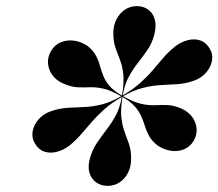

<svg xmlns="http://www.w3.org/2000/svg" viewBox="-20 -812 712 626"><path d="M379 -497 377.5 -499.5Q413 -520 436.5 -541Q460 -562 477.5 -582.5Q495 -603 512 -623Q529 -643 551.5 -661Q571.5 -676 593 -681.2Q614.5 -686.5 633 -680.2Q651.5 -674 663.5 -654Q675 -635 671 -613.5Q667 -592 650.8 -574Q634.5 -556 609.5 -548Q583 -539 556.8 -537.5Q530.5 -536 503 -534.5Q475.5 -533 445 -525.2Q414.5 -517.5 379 -497ZM206 -337Q186 -322 164.5 -316.8Q143 -311.5 124.2 -317.8Q105.5 -324 94 -344Q82.5 -363 86.5 -384.5Q90.5 -406 106.8 -424Q123 -442 148 -450Q175 -459 200.8 -460.5Q226.5 -462 254 -463Q281.5 -464 311.8 -471.5Q342 -479 377.5 -499.5L379 -497Q343.5 -476.5 320 -455.5Q296.5 -434.5 279.2 -414.5Q262 -394.5 245 -374.8Q228 -355 206 -337ZM330.5 -206Q310 -206 294 -217Q278 -228 271.8 -248.5Q265.5 -269 273.5 -297Q282 -325.5 296.8 -347.2Q311.5 -369 328 -390.2Q344.5 -411.5 358.2 -437.2Q372 -463 377.5 -499H380Q372.5 -455.5 375.8 -428.2Q379 -401 386.5 -381.2Q394 -361.5 400.8 -341.8Q407.5 -322 407.5 -294Q407.5 -269 397.5 -249Q387.5 -229 370 -217.5Q352.5 -206 330.5 -206ZM377.5 -497Q342 -517.5 317 -523Q292 -528.5 272 -527.5Q252 -526.5 231.8 -527.5Q211.5 -528.5 185.5 -540Q163 -550 150.5 -567.5Q138 -585 136.5 -605.5Q135 -626 146 -645Q157.5 -665.5 177.8 -674Q198 -682.5 221 -679.5Q244 -676.5 265 -662.5Q283 -648.5 291.8 -632.5Q300.5 -616.5 305.2 -599.5Q310 -582.5 316.5 -565.5Q323 -548.5 337.2 -531.8Q351.5 -515 379.5 -499.5ZM494 -337.5Q475.5 -352 466.8 -367.5Q458 -383 453 -399.2Q448 -415.5 441 -432Q434 -448.5 419.5 -465Q405 -481.5 377.5 -497L379.5 -499.5Q415 -479 440 -473.5Q465 -468 485 -469Q505 -470 525.2 -469.5Q545.5 -469 571.5 -458Q594 -448 606.8 -430.5Q619.5 -413 621 -392.5Q622.5 -372 611.5 -353Q599.5 -333 579.5 -325Q559.5 -317 536.8 -320.5Q514 -324 494 -337.5ZM377.5 -499Q385 -543 382 -570Q379 -597 371.2 -616.8Q363.5 -636.5 356.5 -656.2Q349.5 -676 349.5 -704Q349.5 -729 359.8 -749Q370 -769 387.2 -780.5Q404.5 -792 426.5 -792Q447 -792 462.5 -781.2Q478 -770.5 484.2 -750Q490.5 -729.5 483.5 -701Q476.5 -672.5 461.8 -650.8Q447 -629 430.2 -607.8Q413.5 -586.5 399.5 -561Q385.5 -535.5 380 -499Z"/></svg>

Font: Bodoni Moda 72pt SemiBold
Style: Italic
Weight: 600
Italic angle: -13°
Designer: Owen Earl
Foundry: indestructible type
Version: Version 2.004